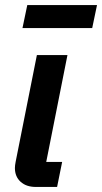

<svg xmlns="http://www.w3.org/2000/svg" viewBox="-20 -740 404 760"><path d="M122 0Q84 0 61.5 -20.5Q39 -41 39 -75Q39 -85 42 -100L126 -522H247L163 -99H226L206 0ZM88 -720H364L345 -629H69Z"/></svg>

Font: IBM Plex Sans SmBld
Style: Italic
Weight: 600
Italic angle: -11°
Designer: Mike Abbink, Paul van der Laan, Pieter van Rosmalen
Foundry: Bold Monday
Version: Version 3.005